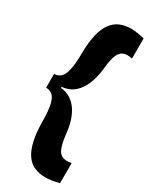

<svg xmlns="http://www.w3.org/2000/svg" viewBox="-209 -745 714 901"><g transform="rotate(30 148.0 -295.0)"><path d="M7 -258.3V-332.5Q28 -333.7 41.9 -345.9Q55.8 -358.2 63.4 -390.1Q71 -422 71.5 -480.3Q72 -541.5 82 -583.2Q92 -625 110.7 -650.1Q129.3 -675.2 155.6 -686.3Q181.8 -697.5 213.8 -697.7Q229.7 -697.7 248.5 -694.8Q267.3 -692 287.7 -687V-577.7Q259.3 -584.3 240.8 -577.5Q222.2 -570.7 211.9 -546.5Q201.7 -522.3 197.3 -476.3Q193.5 -437.5 183.5 -405.5Q173.5 -373.5 157.2 -350Q141 -326.5 118.7 -313.3Q96.3 -300.2 68 -298V-292Q96.5 -289.7 118.8 -275.9Q141.2 -262.2 157.4 -239.2Q173.7 -216.2 183.7 -184.2Q193.7 -152.2 197.3 -113.5Q202.5 -69.5 212.2 -44.9Q222 -20.3 240.2 -13Q258.3 -5.7 287.7 -11.5V97Q267.3 102.7 248.1 105.6Q228.8 108.5 213 108.5Q180.8 108.5 154.6 97.3Q128.3 86.2 110.2 60.4Q92 34.7 82 -7.8Q72 -50.3 71.5 -110.8Q71.2 -170.5 63.6 -202.2Q56 -234 42.1 -245.7Q28.2 -257.3 7 -258.3Z"/></g></svg>

Font: Bricolage Grotesque 96pt ExtraBold SemiCondensed
Style: Regular
Weight: 800
Width: 4
Version: Version 1.001;gftools[0.9.33.dev8+g029e19f]